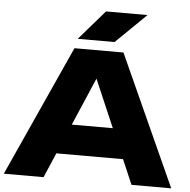

<svg xmlns="http://www.w3.org/2000/svg" viewBox="-62 -1037 1087 1098"><g transform="rotate(5 481.0 -487.5)"><path d="M219.1 -313.5H734.6V-142.1H219.1ZM961.5 0H733.5L450.6 -658.4H511.4L228.6 0H0.5L340.4 -750H621.7ZM740.2 -975.3 565.8 -805.2H354.5L501.8 -975.3Z"/></g></svg>

Font: Unbounded Variable
Style: Regular
Weight: 400
Designer: Luke Prowse, Jean-Baptiste Morizot, Fátima Lázaro, Florian Runge
Foundry: NaN
Version: Version 1.600;FEAKit 1.0